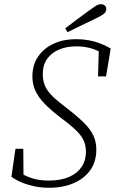

<svg xmlns="http://www.w3.org/2000/svg" viewBox="-20 -873 549 907"><path d="M34 -38 53 -170H90L91 -37L59 -66Q95 -43 130 -31.5Q165 -20 211 -20Q267 -20 306 -37Q345 -54 365.5 -84.5Q386 -115 386 -155Q386 -187 374.5 -211Q363 -235 336 -260.5Q309 -286 263 -320Q216 -356 187.5 -386.5Q159 -417 146 -447Q133 -477 133 -511Q133 -567 160.5 -606.5Q188 -646 234.5 -667Q281 -688 338 -688Q371 -688 398.5 -683Q426 -678 451.5 -668.5Q477 -659 503 -644L481 -512H443L447 -644L472 -617Q436 -638 405.5 -646Q375 -654 341 -654Q294 -654 258 -638.5Q222 -623 202 -594Q182 -565 182 -523Q182 -491 193 -466.5Q204 -442 228 -418.5Q252 -395 292 -365Q344 -325 375.5 -294Q407 -263 421 -233Q435 -203 435 -166Q435 -110 407 -70Q379 -30 328.5 -8Q278 14 212 14Q175 14 142 7Q109 0 81.5 -11.5Q54 -23 34 -38ZM288 -739Q317 -761 345.5 -782.5Q374 -804 402 -824Q424 -840 434.5 -846.5Q445 -853 458 -853Q468 -853 475 -847Q482 -841 482 -830Q482 -818 472 -809Q462 -800 433 -786Q400 -770 366.5 -754Q333 -738 299 -721Z"/></svg>

Font: Source Serif 4 18pt Light
Style: Italic
Weight: 300
Italic angle: -12°
Designer: Frank Grießhammer
Foundry: Adobe Systems Incorporated
Version: Version 4.004;hotconv 1.0.116;makeotfexe 2.5.65601